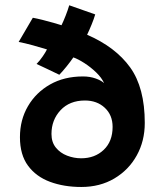

<svg xmlns="http://www.w3.org/2000/svg" viewBox="-20 -718 640 746"><path d="M296 8.5Q228.5 8.5 174.5 -11.5Q120.5 -31.5 89 -74Q57.5 -116.5 57.5 -185Q57.5 -252 88.5 -305.2Q119.5 -358.5 174.5 -389.8Q229.5 -421 302.5 -421Q329.5 -421 351.8 -413Q374 -405 384.5 -395Q375 -416 353.8 -436.5Q332.5 -457 308 -472.8Q283.5 -488.5 265 -495Q254.5 -479.5 238.8 -460Q223 -440.5 210.5 -427.5Q188.5 -438.5 162.5 -450.5Q136.5 -462.5 122 -469.5Q134 -481.5 145.2 -497.8Q156.5 -514 162.5 -526Q142 -532.5 108.2 -541.8Q74.5 -551 52.5 -555L107.5 -649Q122 -646.5 145 -640.8Q168 -635 189 -629Q210 -623 219 -620Q226.5 -635.5 235 -657Q243.5 -678.5 249 -697.5L350 -662Q344.5 -643.5 336 -622.8Q327.5 -602 318.5 -583Q429 -535 485.8 -456Q542.5 -377 542.5 -240.5Q542.5 -170 511.2 -113.8Q480 -57.5 424.2 -24.5Q368.5 8.5 296 8.5ZM295.5 -103Q348.5 -103 383 -135.8Q417.5 -168.5 417.5 -225Q417.5 -271 387.2 -299.2Q357 -327.5 310 -327.5Q250.5 -327.5 215.2 -289.8Q180 -252 180 -197.5Q180 -165.5 197 -144.5Q214 -123.5 240.8 -113.2Q267.5 -103 295.5 -103Z"/></svg>

Font: Grandstander SemiBold
Style: Regular
Weight: 600
Designer: Tyler Finck
Foundry: Etcetera Type Co
Version: Version 1.200; ttfautohint (v1.8.3)